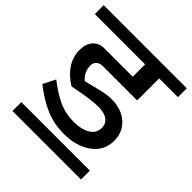

<svg xmlns="http://www.w3.org/2000/svg" viewBox="-224 -781 1042 1042"><g transform="rotate(45 297.0 -260.0)"><path d="M45 -100 81 -171Q139 -125 193 -100Q247 -75 311 -75Q369 -75 405.5 -97Q442 -119 442 -160Q442 -193 417.5 -210.5Q393 -228 350 -228Q292 -228 194 -208L166 -203Q115 -234 86 -277.5Q57 -321 57 -375Q57 -421 81.5 -448Q106 -475 145 -475H364V-570H-22V-638H616V-570H472V-401H209Q186 -401 172 -389Q158 -377 158 -355Q158 -332 168 -310.5Q178 -289 197 -274L246 -286Q288 -297 314.5 -302.5Q341 -308 370 -308Q445 -308 492 -266.5Q539 -225 539 -159Q539 -81 476.5 -36Q414 9 320 9Q242 9 178 -18.5Q114 -46 45 -100ZM34 50H560V118H34Z"/></g></svg>

Font: Amiko SemiBold
Style: Regular
Weight: 600
Designer: Pablo Impallari, Rodrigo Fuenzalida, Andres Torresi
Foundry: Impallari Type
Version: Version 1.001; ttfautohint (v1.3)